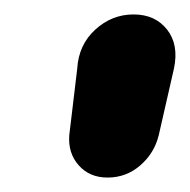

<svg xmlns="http://www.w3.org/2000/svg" viewBox="-20 -726 263 266"><path d="M129 -480Q104 -480 89 -497Q74 -514 76 -539L87 -631Q89 -664 112 -685Q135 -706 165 -706Q195 -706 211.5 -685Q228 -664 221 -631L200 -539Q194 -514 174.5 -497Q155 -480 129 -480Z"/></svg>

Font: Winky Sans SemiBold
Style: Italic
Weight: 600
Italic angle: -8.97852°
Designer: Simon Atzbach
Foundry: typofactur
Version: Version 1.205